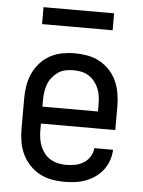

<svg xmlns="http://www.w3.org/2000/svg" viewBox="-52 -763 605 813"><g transform="rotate(5 250.0 -356.5)"><path d="M252 8Q275 8 298 5Q321 2 342.5 -6Q364 -14 383 -27.5Q402 -41 416 -59.5Q430 -78 437.5 -100Q445 -122 446 -145H366Q365 -126 354.5 -109Q344 -92 327 -81.5Q310 -71 290.5 -67.5Q271 -64 252 -64Q235 -64 218 -68Q201 -72 186 -81Q171 -90 160.5 -103.5Q150 -117 143.5 -133Q137 -149 134.5 -166Q132 -183 132 -200V-229H448V-330Q448 -357 443.5 -384Q439 -411 428 -436Q417 -461 398 -481.5Q379 -502 355 -515Q331 -528 304 -533Q277 -538 250 -538Q223 -538 196 -533Q169 -528 145 -515Q121 -502 102.5 -481.5Q84 -461 72.5 -436Q61 -411 56.5 -384Q52 -357 52 -330V-200Q52 -173 56.5 -145.5Q61 -118 72.5 -93.5Q84 -69 103 -48.5Q122 -28 146 -15Q170 -2 197 3Q224 8 252 8ZM132 -301V-330Q132 -347 134.5 -364Q137 -381 143 -397Q149 -413 160 -426.5Q171 -440 185 -449.5Q199 -459 216 -462.5Q233 -466 250 -466Q267 -466 284 -462.5Q301 -459 315.5 -449.5Q330 -440 340.5 -426.5Q351 -413 357.5 -397Q364 -381 366 -364Q368 -347 368 -330V-301ZM100 -649H400V-721H100Z"/></g></svg>

Font: Iosevka SS09
Style: Regular
Weight: 400
Monospace: yes
Designer: Belleve Invis
Foundry: Belleve Invis
Version: Version 5.2.1; ttfautohint (v1.8.3)